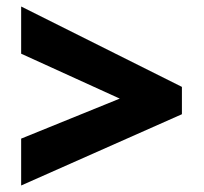

<svg xmlns="http://www.w3.org/2000/svg" viewBox="-20 -657 626 590"><path d="M45 -231V-87L539 -306V-390L45 -637V-492L348 -354Z"/></svg>

Font: Noto Sans Arabic UI Bk
Style: Regular
Weight: 900
Designer: Monotype Design Team, Nadine Chahine and Nizar Qandah
Foundry: Monotype Imaging Inc.
Version: Version 2.010